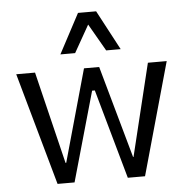

<svg xmlns="http://www.w3.org/2000/svg" viewBox="-53 -793 825 844"><g transform="rotate(-5 360.0 -370.5)"><path d="M167 0 28 -496H111L210 -89H213L327 -496H394L508 -89H510L609 -496H692L553 0H477L366 -395H354L242 0ZM229 -566 322 -741H402L495 -566H431L362 -686L294 -566Z"/></g></svg>

Font: Nunito Sans 7pt Condensed
Style: Regular
Weight: 400
Width: 3
Designer: Vernon Adams
Foundry: Vernon Adams
Version: Version 3.101;gftools[0.9.27]